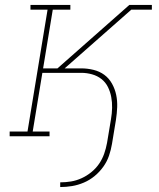

<svg xmlns="http://www.w3.org/2000/svg" viewBox="-20 -550 640 775"><path d="M223 205V186Q245 186 266.5 182.5Q288 179 309 169.5Q330 160 348.5 145Q367 130 380 111Q393 92 400.5 70.5Q408 49 412 27L428 -69Q432 -92 432.5 -114.5Q433 -137 429 -158.5Q425 -180 415.5 -199Q406 -218 389.5 -231Q373 -244 351.5 -250Q330 -256 308 -256H151L112 -19H180V0H19V-19H91L172 -511H103V-530H264V-511H193L154 -274H212L502 -530H525L524 -524L525 -530H593V-511H510L241 -274H308Q333 -274 357.5 -268Q382 -262 401 -248Q420 -234 432 -212.5Q444 -191 449 -167Q454 -143 453 -117.5Q452 -92 448 -66L432 31Q428 55 420 78.5Q412 102 397 123Q382 144 362 160.5Q342 177 318.5 187Q295 197 271 201Q247 205 223 205Z"/></svg>

Font: Iosevka Slab ThExObl
Style: Regular
Weight: 100
Width: 7
Italic angle: -9°
Monospace: yes
Designer: Belleve Invis
Foundry: Belleve Invis
Version: Version 11.1.1; ttfautohint (v1.8.3)